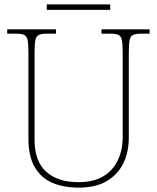

<svg xmlns="http://www.w3.org/2000/svg" viewBox="-20 -848 719 878"><path d="M340 10Q271 10 219.5 -12Q168 -34 139 -83.5Q110 -133 110 -214V-606Q110 -645 106.5 -663.5Q103 -682 91 -688Q79 -694 54 -694H13V-714H236V-694H194Q169 -694 157 -688Q145 -682 141.5 -663.5Q138 -645 138 -606V-210Q138 -110 191.5 -62.5Q245 -15 338 -15Q409 -15 453.5 -42.5Q498 -70 519.5 -116.5Q541 -163 541 -219V-606Q541 -645 537.5 -663.5Q534 -682 522 -688Q510 -694 485 -694H444V-714H664V-694H625Q600 -694 588 -688Q576 -682 572.5 -663.5Q569 -645 569 -606V-218Q569 -153 544 -101.5Q519 -50 468.5 -20Q418 10 340 10ZM194 -803V-828H484V-803Z"/></svg>

Font: Noto Serif Kannada Thin
Style: Regular
Weight: 250
Version: Version 2.003